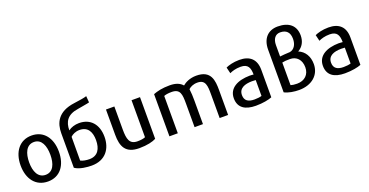

<svg xmlns="http://www.w3.org/2000/svg" viewBox="-32 -1467 4222 2195"><g transform="rotate(-20 2079.5 -369.0)"><path d="M511 -264C511 -100 427 15 279 15C131 15 45 -100 45 -264C45 -429 132 -544 278 -544C426 -544 511 -429 511 -264ZM407 -264C407 -373 371 -465 279 -465C186 -465 149 -373 149 -264C149 -154 187 -66 279 -66C371 -66 407 -154 407 -264Z M955 -243C955 -336 921 -416 815 -416C769 -416 727 -396 705 -373L704 -85C729 -70 775 -63 810 -63C913 -63 955 -137 955 -243ZM608 -32V-452C608 -572 656 -698 867 -725C932 -734 989 -742 1021 -753L1027 -675C1011 -669 896 -651 883 -648C750 -629 706 -556 706 -451C739 -477 788 -492 837 -492C976 -492 1059 -396 1059 -245C1059 -100 978 15 810 15C758 15 663 7 608 -32Z M1595 -25C1556 -4 1486 14 1390 14C1222 14 1181 -83 1181 -225V-532H1283V-252C1283 -136 1299 -67 1397 -67C1440 -67 1474 -73 1492 -82V-532H1595Z M2472 4H2369V-281C2369 -386 2367 -464 2267 -464C2215 -464 2179 -444 2158 -424C2164 -383 2166 -330 2166 -285V4H2064V-282C2064 -395 2059 -464 1953 -464C1909 -464 1879 -458 1860 -450V4H1758V-509C1807 -528 1868 -543 1959 -543C2035 -543 2083 -521 2114 -485C2144 -511 2202 -543 2282 -543C2462 -543 2472 -415 2472 -298Z M3005 -17C2967 -1 2893 14 2808 14C2676 14 2598 -39 2598 -152C2598 -278 2713 -332 2855 -334C2874 -334 2893 -332 2904 -331C2903 -413 2883 -465 2793 -465C2733 -465 2688 -450 2659 -436L2641 -511C2672 -526 2733 -544 2806 -544C2934 -544 3005 -479 3005 -351ZM2905 -70V-263C2892 -264 2876 -265 2859 -265C2773 -264 2698 -239 2698 -154C2698 -85 2744 -59 2817 -59C2855 -59 2883 -63 2905 -70Z M3563 -567C3563 -494 3531 -436 3473 -404C3549 -373 3592 -302 3592 -208C3592 -76 3489 14 3334 14C3274 14 3204 3 3157 -22V-541C3157 -673 3229 -753 3349 -753C3486 -753 3563 -686 3563 -567ZM3488 -207C3488 -297 3435 -355 3354 -355C3310 -355 3284 -353 3259 -347V-72C3277 -66 3304 -62 3337 -62C3429 -62 3488 -119 3488 -207ZM3259 -421C3292 -425 3334 -428 3381 -430C3433 -439 3467 -489 3467 -560C3467 -639 3428 -680 3352 -680C3294 -680 3259 -634 3259 -559Z M4089 -17C4051 -1 3977 14 3892 14C3760 14 3682 -39 3682 -152C3682 -278 3797 -332 3939 -334C3958 -334 3977 -332 3988 -331C3987 -413 3967 -465 3877 -465C3817 -465 3772 -450 3743 -436L3725 -511C3756 -526 3817 -544 3890 -544C4018 -544 4089 -479 4089 -351ZM3989 -70V-263C3976 -264 3960 -265 3943 -265C3857 -264 3782 -239 3782 -154C3782 -85 3828 -59 3901 -59C3939 -59 3967 -63 3989 -70Z"/></g></svg>

Font: Repo Medium
Style: Regular
Weight: 500
Designer: Stefan Peev
Foundry: Context Ltd
Version: Version 1.502